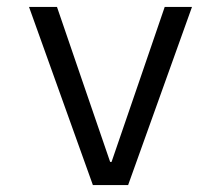

<svg xmlns="http://www.w3.org/2000/svg" viewBox="-20 -536 640 556"><path d="M249 0 64 -516H145L219 -300L299 -67H303L383 -300L457 -516H536L351 0Z"/></svg>

Font: PlemolJP35 Console
Style: Regular
Weight: 400
Version: v2.0.3; ttfautohint (v1.8.4.7-5d5b-dirty) -l 6 -r 45 -G 200 